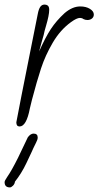

<svg xmlns="http://www.w3.org/2000/svg" viewBox="-31 -534 428 835"><path d="M40 -2 63 -121 105 -332Q133 -472 133 -472Q137 -494 144 -504Q151 -514 162 -514Q172 -514 177.5 -509Q183 -504 183 -491Q183 -468 169 -421Q162 -398 159 -382Q155 -368 150 -350.5Q145 -333 139 -310Q166 -371 190 -407.5Q214 -444 250 -477Q284 -506 318 -506Q343 -506 360 -495.5Q377 -485 377 -471Q377 -460 369 -453.5Q361 -447 349 -447Q340 -447 332 -451Q326 -456 316 -456Q303 -456 278 -438Q231 -404 198.5 -348.5Q166 -293 147.5 -236.5Q129 -180 108 -100L99 -63Q84 16 54 16Q40 16 40 -2ZM-11 258Q-11 252 0 236Q19 209 47 153L69 107L90 63Q102 47 115 47Q133 47 133 64Q133 73 126 86Q111 116 108 124Q105 131 83.5 176Q62 221 34 256Q33 266 25.5 273.5Q18 281 12 281Q-11 281 -11 258Z"/></svg>

Font: Bad Script
Style: Regular
Weight: 400
Italic angle: -10°
Designer: Roman Shchyukin (Gaslight Type Foundry), Cyreal (Charset Expansion)
Foundry: Gaslight
Version: Version 2.000